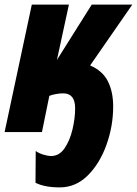

<svg xmlns="http://www.w3.org/2000/svg" viewBox="-33 -573 594 833"><path d="M226 240Q296 240 348 188Q400 136 429 55Q458 -26 458 -111Q458 -175 435 -220.5Q412 -266 358 -289L541 -553H365L214 -313L266 -553H105L-13 0H149L181 -157Q192 -162 210 -165Q228 -168 241 -168Q293 -168 293 -103Q293 -60 281.5 -11.5Q270 37 247 70.5Q224 104 188 104Q176 104 155.5 98Q135 92 122 82L121 220Q161 240 226 240Z"/></svg>

Font: Noto Sans Display Condensed Black
Style: Italic
Weight: 900
Width: 3
Italic angle: -192°
Designer: Monotype Design Team
Foundry: Monotype Imaging Inc.
Version: Version 1.900